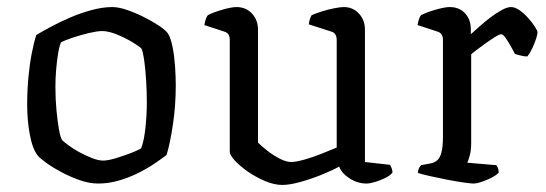

<svg xmlns="http://www.w3.org/2000/svg" viewBox="-20 -520 1546 544"><path d="M258 0Q233 0 206 -9.5Q179 -19 154.5 -32Q130 -45 112 -58Q94 -71 87 -79Q72 -98 64.5 -138.5Q57 -179 57 -223Q57 -264 60.5 -301Q64 -338 70 -369Q76 -400 83 -421Q98 -430 123 -443.5Q148 -457 178 -470Q208 -483 239.5 -491.5Q271 -500 298 -500Q316 -500 339.5 -492Q363 -484 387 -472Q411 -460 430 -447.5Q449 -435 456 -425Q464 -412 469 -386.5Q474 -361 476 -332Q478 -303 478 -278Q478 -221 470 -167.5Q462 -114 452 -81Q439 -71 418.5 -57Q398 -43 372 -30Q346 -17 317 -8.5Q288 0 258 0ZM272 -65Q286 -65 309 -72Q332 -79 352.5 -87Q373 -95 380 -100Q388 -120 392 -157Q396 -194 396 -229Q396 -261 394 -293Q392 -325 388.5 -349.5Q385 -374 381 -382Q376 -388 356 -400Q336 -412 312 -422Q288 -432 269 -432Q256 -432 232.5 -426.5Q209 -421 186.5 -413.5Q164 -406 153 -400Q148 -389 144.5 -367.5Q141 -346 139 -321.5Q137 -297 137 -274Q137 -239 140 -207.5Q143 -176 147 -153.5Q151 -131 156 -123Q161 -118 174.5 -108Q188 -98 205.5 -88.5Q223 -79 241 -72Q259 -65 272 -65Z M780 4Q757 4 731 -7Q705 -18 682 -34Q659 -50 645 -65.5Q631 -81 631 -90V-407Q631 -416 627.5 -422Q624 -428 614 -431L559 -449Q561 -460 563.5 -467Q566 -474 569 -477Q584 -485 610 -492.5Q636 -500 650 -500Q677 -500 694 -481.5Q711 -463 711 -436V-116Q721 -106 737.5 -93Q754 -80 772.5 -70.5Q791 -61 805 -61Q818 -61 841.5 -67.5Q865 -74 890 -84Q915 -94 934 -102V-407Q934 -416 930 -422.5Q926 -429 917 -431L855 -451Q856 -461 858.5 -467.5Q861 -474 863 -477Q874 -482 891.5 -487.5Q909 -493 926.5 -496.5Q944 -500 954 -500Q980 -500 997 -481.5Q1014 -463 1014 -436V-61L1085 -53Q1087 -50 1089.5 -44Q1092 -38 1092 -31Q1086 -23 1072 -16Q1058 -9 1043 -4.5Q1028 0 1018 0Q993 0 970.5 -14.5Q948 -29 941 -48Q919 -36 889 -24Q859 -12 829.5 -4Q800 4 780 4Z M1321 0Q1314 0 1293 -3Q1272 -6 1246.5 -11Q1221 -16 1198.5 -21Q1176 -26 1164 -30Q1164 -37 1167 -43Q1170 -49 1173 -52L1200 -57Q1211 -59 1219 -66Q1227 -73 1231 -89Q1235 -105 1235 -132V-407Q1235 -416 1231.5 -422Q1228 -428 1218 -431L1163 -449Q1165 -460 1167.5 -467Q1170 -474 1173 -477Q1188 -485 1214 -492.5Q1240 -500 1254 -500Q1281 -500 1297.5 -482.5Q1314 -465 1314 -437V-423Q1323 -431 1338 -444.5Q1353 -458 1369.5 -470.5Q1386 -483 1401.5 -491.5Q1417 -500 1428 -500Q1439 -500 1452 -491Q1465 -482 1476.5 -469Q1488 -456 1495.5 -444.5Q1503 -433 1503 -428Q1503 -423 1499 -410.5Q1495 -398 1488.5 -384Q1482 -370 1474 -360Q1464 -360 1454 -363Q1444 -366 1439 -367Q1433 -379 1425.5 -392Q1418 -405 1411.5 -414Q1405 -423 1400 -423Q1395 -423 1383 -415.5Q1371 -408 1357 -398Q1343 -388 1331 -379Q1319 -370 1315 -366V-115Q1315 -94 1311 -79.5Q1307 -65 1304 -59L1386 -52Q1388 -50 1390.5 -44.5Q1393 -39 1393 -31Q1387 -24 1373.5 -17Q1360 -10 1345.5 -5Q1331 0 1321 0Z"/></svg>

Font: Texturina Medium 12pt Light
Style: Regular
Weight: 300
Version: Version 1.002